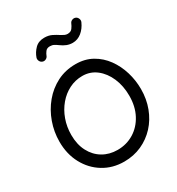

<svg xmlns="http://www.w3.org/2000/svg" viewBox="-232 -1125 1209 1309"><g transform="rotate(-30 372.5 -471.0)"><path d="M360.4 38.6Q269 38.6 197.5 -5.4Q126 -49.3 85 -125.7Q43.9 -202.1 43.9 -299.3Q43.9 -377 69.8 -449.5Q95.7 -522 143.3 -579.3Q190.9 -636.7 256.6 -670.2Q322.3 -703.6 402.3 -703.6Q475.6 -703.6 532 -671.9Q588.4 -640.1 627 -586.9Q665.5 -533.7 685.3 -468Q705.1 -402.3 705.1 -334Q705.1 -254.9 679.4 -187Q653.8 -119.1 607.2 -68.6Q560.5 -18.1 497.6 10.3Q434.6 38.6 360.4 38.6ZM360.4 -53.2Q431.6 -53.2 489 -88.4Q546.4 -123.5 579.8 -186.8Q613.3 -250 613.3 -334Q613.3 -411.6 586.2 -474.4Q559.1 -537.1 511.5 -574Q463.9 -610.8 402.3 -610.8Q346.7 -610.8 298.3 -586.4Q250 -562 213.6 -518.8Q177.2 -475.6 157 -419.4Q136.7 -363.3 136.7 -299.3Q136.7 -224.1 165.8 -168.7Q194.8 -113.3 245.4 -83.3Q295.9 -53.2 360.4 -53.2ZM217.8 -830.6Q204.1 -835 197.5 -848.1Q190.9 -861.3 194.8 -874.5Q207 -910.2 234.6 -938.2Q262.2 -966.3 308.1 -966.3Q341.8 -966.3 367.2 -953.6Q392.6 -940.9 413.6 -926.8Q426.3 -918.9 437.3 -913.8Q448.2 -908.7 460.4 -908.7Q485.8 -908.7 498.3 -925.5Q510.7 -942.4 517.1 -958.5Q522.5 -971.7 536.1 -977.1Q549.8 -982.4 562.5 -977.1Q575.2 -971.7 580.8 -958Q586.4 -944.3 581.1 -931.6Q562.5 -889.6 531 -864Q499.5 -838.4 460.4 -838.4Q436.5 -838.4 414.6 -846.9Q392.6 -855.5 371.1 -871.6Q357.4 -881.8 343.8 -889.2Q330.1 -896.5 312 -896.5Q288.1 -896.5 276.6 -880.6Q265.1 -864.7 261.2 -853.5Q256.8 -839.8 243.7 -833Q230.5 -826.2 217.8 -830.6Z"/></g></svg>

Font: Mikhak Medium
Style: Regular
Weight: 500
Designer: Amin Abedi
Version: Version 3.3